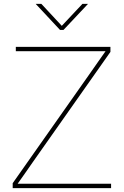

<svg xmlns="http://www.w3.org/2000/svg" viewBox="-20 -969 638 989"><path d="M45.4 0V-25.4L443.4 -590.8Q465.3 -622.1 487.1 -653.3Q508.8 -684.6 530.8 -715.3L531.7 -705.1Q492.7 -705.1 454.3 -705.1Q416 -705.1 377 -705.1H61.5V-727.5H548.8V-701.7L148.9 -133.8Q127.9 -103 106.4 -72.8Q85 -42.5 63.5 -12.2L62.5 -22.5Q100.6 -22.5 139.2 -22.5Q177.7 -22.5 216.3 -22.5H552.2V0ZM192.9 -949.2 298.3 -835.9 404.8 -949.2H432.6V-948.2L307.1 -814.9H289.1L164.6 -948.2V-949.2Z"/></svg>

Font: Inter 28pt Thin
Style: Regular
Weight: 250
Designer: Rasmus Andersson
Foundry: rsms
Version: Version 4.001;git-66647c0bb